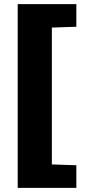

<svg xmlns="http://www.w3.org/2000/svg" viewBox="-20 -763 436 933"><path d="M66 150V-743H351V-633L232 -629V36L351 40V150Z"/></svg>

Font: Saira ExtraBold
Style: Regular
Weight: 800
Designer: Hector Gatti with collaboration of the Omnibus-Type team
Foundry: Omnibus-Type
Version: Version 1.100; ttfautohint (v1.8.3)